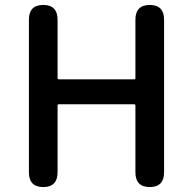

<svg xmlns="http://www.w3.org/2000/svg" viewBox="-20 -757 780 777"><path d="M155 0Q97 0 97 -60V-677Q97 -737 155 -737Q213 -737 213 -677V-441Q213 -436 218 -436H523Q528 -436 528 -441V-677Q528 -737 586 -737Q644 -737 644 -677V-60Q644 0 586 0Q528 0 528 -60V-330Q528 -335 523 -335H218Q213 -335 213 -330V-60Q213 0 155 0Z"/></svg>

Font: Resource Han Rounded TW Medium
Style: Regular
Weight: 500
Designer: Cyano Hao (round all glyphs); Ryoko NISHIZUKA 西塚涼子 (kana, bopomofo & ideographs); Paul D. Hunt (Latin, Greek & Cyrillic)
Foundry: Cyano Hao
Version: 0.990